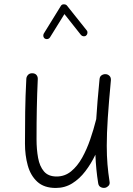

<svg xmlns="http://www.w3.org/2000/svg" viewBox="-20 -862 629 908"><path d="M504.4 -481.9Q494.6 -377.4 489.7 -303.5Q484.9 -229.5 484.9 -172.9Q484.9 -125 488.3 -84.7Q491.7 -44.4 498 -3.9Q500.5 8.3 493.9 15.9Q487.3 23.4 478 25.9Q467.3 28.3 456.8 23.2Q446.3 18.1 444.3 4.4Q439 -28.8 435.8 -61.8Q432.6 -94.7 431.2 -130.4Q410.6 -87.4 383.3 -51.8Q356 -16.1 321.3 5.4Q286.6 26.9 243.7 26.9Q188.5 26.9 156.5 -2.4Q124.5 -31.7 111.3 -79.6Q98.1 -127.4 98.1 -182.6Q98.1 -258.3 99.1 -333Q100.1 -407.7 104.5 -489.3Q105 -499.5 112.3 -507.6Q119.6 -515.6 131.8 -515.6Q145.5 -515.6 152.3 -507.6Q159.2 -499.5 158.7 -488.3Q155.3 -415 154.1 -348.6Q152.8 -282.2 152.8 -203.6Q152.8 -155.3 160.2 -115.2Q167.5 -75.2 188 -51.3Q208.5 -27.3 247.6 -27.3Q286.6 -27.3 316.4 -51.8Q346.2 -76.2 368.4 -116Q390.6 -155.8 406.7 -202.9Q422.9 -250 434.1 -294.9Q434.6 -296.9 435.1 -298.3Q437.5 -338.4 441.4 -385.3Q445.3 -432.1 450.7 -487.3Q451.7 -500.5 460.9 -506.3Q470.2 -512.2 481 -511.2Q490.7 -510.3 498 -502.9Q505.4 -495.6 504.4 -481.9ZM192.4 -679.2Q186.5 -683.1 185.1 -689.9Q183.6 -696.8 187 -703.1L268.1 -834.5Q272.5 -841.8 282.2 -841.6Q292 -841.3 296.4 -835.9L390.1 -718.3Q394.5 -713.4 393.6 -705.8Q392.6 -698.2 387.2 -693.8Q382.3 -689.5 374.8 -690.4Q367.2 -691.4 362.8 -696.8L284.7 -795.4L216.3 -685.1Q212.9 -679.2 205.8 -677.5Q198.7 -675.8 192.4 -679.2Z"/></svg>

Font: Mikhak-DS2-FD Light
Style: Regular
Weight: 300
Designer: Amin Abedi
Version: Version 3.2